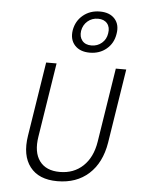

<svg xmlns="http://www.w3.org/2000/svg" viewBox="-56 -861 713 917"><g transform="rotate(5 300.0 -402.5)"><path d="M253 10Q164 10 122 -44.5Q80 -99 95 -194L151 -550H201L145 -194Q133 -119 164 -77Q195 -35 261 -35Q328 -35 372.5 -77Q417 -119 429 -194L485 -550H535L479 -194Q463 -97 404 -43.5Q345 10 253 10ZM354 -615Q307 -615 282 -642.5Q257 -670 264 -715Q272 -760 305.5 -787.5Q339 -815 386 -815Q433 -815 457.5 -787.5Q482 -760 474 -715Q467 -670 434 -642.5Q401 -615 354 -615ZM359 -650Q388 -650 409 -668Q430 -686 434 -715Q439 -744 424 -762Q409 -780 380 -780Q351 -780 330 -762Q309 -744 304 -715Q300 -686 315 -668Q330 -650 359 -650Z"/></g></svg>

Font: JetBrains Mono NL Thin
Style: Italic
Weight: 100
Italic angle: -9°
Monospace: yes
Designer: Philipp Nurullin, Konstantin Bulenkov
Foundry: JetBrains
Version: Version 2.305; ttfautohint (v1.8.4.7-5d5b)